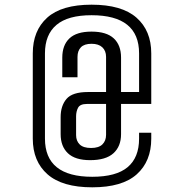

<svg xmlns="http://www.w3.org/2000/svg" viewBox="-20 -735 786 820"><path d="M497 -162Q497 -110 464.5 -80.5Q432 -51 365 -51Q301 -51 270 -80.5Q239 -110 239 -162V-235Q239 -283 264 -312.5Q289 -342 356 -342H433V-492Q433 -518 417 -533Q401 -548 371 -548Q340 -548 325.5 -533Q311 -518 311 -492V-405H246V-489Q246 -542 276.5 -571Q307 -600 371 -600Q435 -600 466 -571Q497 -542 497 -489V-342H574V-507Q574 -670 371 -670Q270 -670 221 -628.5Q172 -587 172 -507V-143Q172 20 374 20Q476 20 525 -21Q574 -62 574 -143V-168H626V-143Q626 -46 564 9.5Q502 65 374 65Q246 65 183 9.5Q120 -46 120 -143V-507Q120 -604 181.5 -659.5Q243 -715 371 -715Q500 -715 563 -659.5Q626 -604 626 -507V-291H497ZM433 -291H351Q322 -291 313.5 -275Q305 -259 305 -238V-158Q305 -133 320.5 -118Q336 -103 369 -103Q402 -103 417.5 -118.5Q433 -134 433 -159Z"/></svg>

Font: Unica One
Style: Regular
Weight: 400
Designer: Eduardo Rodriguez Tunni
Foundry: Eduardo Rodriguez Tunni
Version: Version 2.000; ttfautohint (v1.8.4.7-5d5b);gftools[0.9.23]